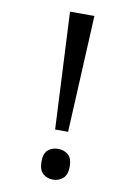

<svg xmlns="http://www.w3.org/2000/svg" viewBox="-83 -765 550 830"><g transform="rotate(10 191.5 -350.0)"><path d="M181 -201 156 -714H263L238 -201ZM147 -54Q147 -91 165 -106Q183 -121 209 -121Q234 -121 252.5 -106Q271 -91 271 -54Q271 -18 252.5 -2Q234 14 209 14Q183 14 165 -2Q147 -18 147 -54Z"/></g></svg>

Font: hindi15
Style: Regular
Weight: 400
Designer: Jelle Bosma - Monotype Design Team
Foundry: Monotype Imaging Inc.
Version: Version 2.006